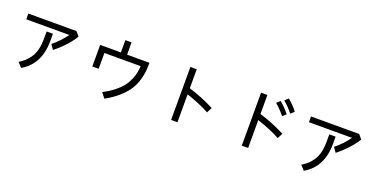

<svg xmlns="http://www.w3.org/2000/svg" viewBox="-19 -1650 5038 2553"><g transform="rotate(20 2500.0 -374.0)"><path d="M112.3 -589.8V-670.9H793.9L844.7 -610.4Q802.7 -540 731.4 -462.9Q660.2 -385.7 585 -328.1L538.1 -395.5Q645.5 -482.4 721.7 -589.8ZM210 -23.4Q257.8 -52.7 292 -84Q326.2 -115.2 357.9 -162.1Q389.6 -209 405.8 -275.4Q421.9 -341.8 421.9 -426.8V-530.3H511.7V-429.7Q511.7 -98.6 268.6 41Z M1152.3 -300.8V-606.4H1445.3V-780.3H1533.2V-606.4H1849.6Q1849.6 -531.2 1842.8 -472.7Q1835.9 -414.1 1812 -339.8Q1788.1 -265.6 1746.1 -204.6Q1704.1 -143.6 1628.9 -77.1Q1553.7 -10.7 1449.2 46.9L1391.6 -26.4Q1481.4 -71.3 1548.3 -125.5Q1615.2 -179.7 1652.3 -229Q1689.5 -278.3 1712.9 -335.4Q1736.3 -392.6 1744.1 -434.6Q1752 -476.6 1754.9 -524.4H1242.2V-300.8Z M2379.9 8.8V-741.2H2469.7V-471.7Q2655.3 -416 2833 -324.2L2794.9 -249Q2664.1 -321.3 2469.7 -385.7V8.8Z M3379.9 8.8V-741.2H3469.7V-471.7Q3655.3 -416 3833 -324.2L3794.9 -249Q3664.1 -321.3 3469.7 -385.7V8.8ZM3705.1 -750 3753.9 -794.9Q3834 -728.5 3888.7 -655.3L3839.8 -611.3Q3775.4 -691.4 3705.1 -750ZM3614.3 -681.6 3662.1 -726.6Q3745.1 -658.2 3797.9 -586.9L3749 -543Q3684.6 -623 3614.3 -681.6Z M4112.3 -589.8V-670.9H4793.9L4844.7 -610.4Q4802.7 -540 4731.4 -462.9Q4660.2 -385.7 4585 -328.1L4538.1 -395.5Q4645.5 -482.4 4721.7 -589.8ZM4210 -23.4Q4257.8 -52.7 4292 -84Q4326.2 -115.2 4357.9 -162.1Q4389.6 -209 4405.8 -275.4Q4421.9 -341.8 4421.9 -426.8V-530.3H4511.7V-429.7Q4511.7 -98.6 4268.6 41Z"/></g></svg>

Font: Gothic A1 Medium
Style: Regular
Weight: 500
Designer: HanYang I&C Co.,Ltd.
Foundry: HanYang I&C Co.,Ltd.
Version: Version 2.50